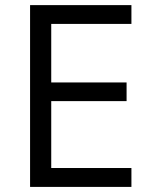

<svg xmlns="http://www.w3.org/2000/svg" viewBox="-20 -734 596 754"><path d="M496.1 0H98.1V-713.9H496.1V-640.1H181.2V-410.2H477.1V-336.9H181.2V-74.2H496.1Z"/></svg>

Font: f0_31487 
Style: Regular
Weight: 400
Foundry: Ascender Corporation
Version: Version 1.10